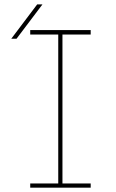

<svg xmlns="http://www.w3.org/2000/svg" viewBox="-20 -870 540 890"><path d="M400.4 0H120.1V-19.5H250V-710H120.1V-730.5H400.4V-710H269.5V-19.5H400.4ZM32.2 -690.4 152.3 -849.6H176.8L56.6 -690.4Z"/></svg>

Font: Mgen+ 1mn thin
Style: Regular
Weight: 100
Designer: [Source Han Sans]
Ryoko NISHIZUKA  (kana & ideographs); Paul D. Hunt (Latin, Greek & Cyrillic); Wenlong ZHANG  (bopomofo
Version: Version 1.059.20150602